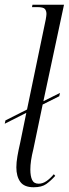

<svg xmlns="http://www.w3.org/2000/svg" viewBox="-22 -780 290 810"><path d="M120 10Q80 10 63.5 -13Q47 -36 47 -74Q47 -95 51.5 -121Q56 -147 63 -177L89 -304L-2 -258L1 -272L92 -318L171 -698Q174 -715 174 -721Q174 -734 167.5 -742Q161 -750 135 -750H113L115 -760H248L161 -353L231 -388L228 -374L158 -339L119 -152Q112 -124 109 -103Q106 -82 106 -65Q106 -37 113.5 -21Q121 -5 141 -5Q158 -5 174 -16Q190 -27 205 -45L211 -38Q192 -17 173 -3.5Q154 10 120 10Z"/></svg>

Font: Noto Serif Display ExtraCondensed Light
Style: Italic
Weight: 300
Width: 2
Italic angle: -12°
Designer: Monotype Design Team
Foundry: Monotype Imaging Inc.
Version: Version 2.009